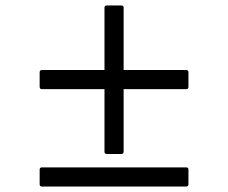

<svg xmlns="http://www.w3.org/2000/svg" viewBox="-20 -718 835 702"><path d="M424 -698H370C365 -698 362 -695 362 -690V-462H133C128 -462 125 -459 125 -454V-400C125 -395 128 -392 133 -392H362V-163C362 -158 365 -155 370 -155H424C429 -155 432 -158 432 -163V-392H661C666 -392 669 -395 669 -400V-454C669 -459 666 -462 661 -462H432V-690C432 -695 429 -698 424 -698ZM669 -44V-98C669 -103 666 -106 661 -106H133C128 -106 125 -103 125 -98V-44C125 -39 128 -36 133 -36H661C666 -36 669 -39 669 -44Z"/></svg>

Font: Shippori Mincho OTF
Style: Bold
Weight: 800
Designer: FONTDASU
Foundry: FONTDASU / Google Inc. / but / Adobe
Version: Version 3.300;hotconv 1.0.109;makeotfexe 2.5.65596